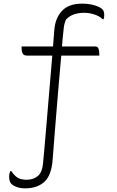

<svg xmlns="http://www.w3.org/2000/svg" viewBox="-20 -780 640 1050"><path d="M126 203Q163 203 187.5 182Q212 161 216 107Q219 79 224 19Q229 -41 236 -121.5Q243 -202 250.5 -293.5Q258 -385 266 -476H128Q109 -476 103.5 -488Q98 -500 98 -516V-526H270Q274 -574 277 -616Q282 -681 319 -720.5Q356 -760 428 -760Q470 -760 500 -750Q530 -740 540 -729Q550 -719 550 -699Q550 -684 547 -675H541Q524 -692 496 -701Q468 -710 440 -710Q375 -710 341 -673Q332 -654 329 -629.5Q326 -605 323 -573Q322 -562 321 -550Q320 -538 319 -526H500Q514 -526 518.5 -514.5Q523 -503 523 -486V-476H315Q308 -399 301 -316Q294 -233 287.5 -154Q281 -75 276 -11Q271 53 268 92Q262 178 223 214Q184 250 118 250Q91 250 71 242.5Q51 235 41 224Q34 216 32 206Q30 196 30 186Q30 178 32 169.5Q34 161 36 156H42Q59 181 77 192Q95 203 126 203Z"/></svg>

Font: Recursive Mn Csl St Lt
Style: Regular
Weight: 300
Monospace: yes
Version: Version 1.079;hotconv 1.0.112;makeotfexe 2.5.65598; ttfautoh